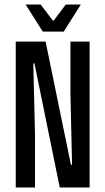

<svg xmlns="http://www.w3.org/2000/svg" viewBox="-20 -822 462 842"><path d="M180 -639.5 291 -99.5H296L289 -407.5V-639.5H373V0H242L131 -544H126L133.5 -232V0H49V-639.5ZM167.5 -683.5 92.5 -802H158.5L211.5 -732H215.5L268.5 -802H334.5L259.5 -683.5Z"/></svg>

Font: Anek Latin Condensed Medium
Style: Regular
Weight: 500
Width: 3
Designer: Yesha Goshar
Foundry: Ek Type
Version: Version 1.003